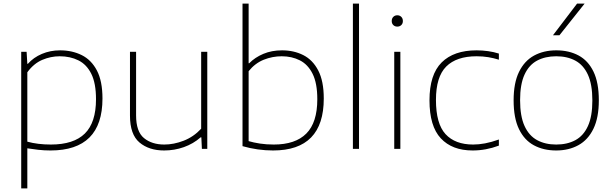

<svg xmlns="http://www.w3.org/2000/svg" viewBox="-20 -828 3415 1068"><path d="M98 220V-540H128L132 -473H135Q166.5 -508.5 213 -528.2Q259.5 -548 314 -548Q381 -548 434.5 -521.5Q488 -495 519 -436Q550 -377 550 -280Q550 9 261 9Q226 9 192.5 5.2Q159 1.5 132 -3V220ZM263 -24Q390 -24 452 -85.2Q514 -146.5 514 -276Q514 -365 488 -417.2Q462 -469.5 416.2 -492.2Q370.5 -515 312 -515Q262.5 -515 215.2 -495Q168 -475 132 -426V-40Q189.5 -24 263 -24Z M893 9Q808.5 9 755.8 -35.5Q703 -80 703 -185V-540H737V-186Q737 -96 780.8 -60Q824.5 -24 894 -24Q946.5 -24 1001.5 -45.2Q1056.5 -66.5 1099 -112V-540H1133V0H1103L1100 -64H1096Q1055 -28 1002.5 -9.5Q950 9 893 9Z M1499 9Q1413 9 1329 -15V-808H1363V-476H1366Q1398.5 -509 1445 -528.5Q1491.5 -548 1549 -548Q1614.5 -548 1667 -521.5Q1719.5 -495 1750.2 -436Q1781 -377 1781 -280Q1781 9 1499 9ZM1503 -24Q1623 -24 1684 -85.2Q1745 -146.5 1745 -276Q1745 -365 1719 -417.2Q1693 -469.5 1648.2 -492.2Q1603.5 -515 1547 -515Q1495.5 -515 1447.2 -495.8Q1399 -476.5 1363 -432V-43Q1390 -35 1425.5 -29.5Q1461 -24 1503 -24Z M1943 0V-808H1977V0Z M2173 0V-540H2207V0ZM2190 -680Q2176.5 -680 2167.8 -688.5Q2159 -697 2159 -711Q2159 -725.5 2167.8 -734.2Q2176.5 -743 2190 -743Q2203.5 -743 2212.2 -734.2Q2221 -725.5 2221 -711Q2221 -697 2212.2 -688.5Q2203.5 -680 2190 -680Z M2609 9Q2495 9 2432 -58.5Q2369 -126 2369 -270Q2369 -413.5 2436.8 -480.8Q2504.5 -548 2631 -548Q2662.5 -548 2695 -543.5Q2727.5 -539 2755 -530V-496Q2726 -505 2695.8 -510Q2665.5 -515 2631 -515Q2519.5 -515 2462.2 -458Q2405 -401 2405 -272Q2405 -140 2458.2 -82Q2511.5 -24 2612 -24Q2643 -24 2678 -30.5Q2713 -37 2755 -52V-18Q2683 9 2609 9Z M3074 9Q3003 9 2949.8 -19.8Q2896.5 -48.5 2866.8 -110Q2837 -171.5 2837 -270Q2837 -366.5 2867 -428Q2897 -489.5 2950.5 -518.8Q3004 -548 3074 -548Q3145 -548 3198.2 -519.5Q3251.5 -491 3281.2 -429.8Q3311 -368.5 3311 -270Q3311 -173.5 3281 -111.8Q3251 -50 3197.5 -20.5Q3144 9 3074 9ZM3074 -24Q3135 -24 3180.2 -48.2Q3225.5 -72.5 3250.2 -126.5Q3275 -180.5 3275 -269Q3275 -358.5 3250.2 -412.5Q3225.5 -466.5 3180.2 -490.8Q3135 -515 3074 -515Q3013 -515 2967.8 -491Q2922.5 -467 2897.8 -413.2Q2873 -359.5 2873 -271Q2873 -181.5 2897.8 -127.2Q2922.5 -73 2967.8 -48.5Q3013 -24 3074 -24ZM3056 -632 3190 -808H3232L3092 -632Z"/></svg>

Font: Encode Sans Exp Th
Style: Regular
Weight: 100
Width: 7
Designer: Multiple Designers
Foundry: Impallari Type
Version: Version 3.002; ttfautohint (v1.8.3) -l 8 -r 50 -G 200 -x 14 